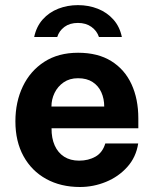

<svg xmlns="http://www.w3.org/2000/svg" viewBox="-20 -738 616 768"><path d="M186.2 -224.9Q185.8 -185.3 198.8 -156.2Q211.8 -127.1 236.6 -111.2Q261.4 -95.4 296.3 -95.4Q333.8 -95.4 362 -111.5Q390.2 -127.6 401.2 -164.1H532.8Q524.2 -109 489 -70Q453.8 -30.9 403.8 -10.5Q353.8 10 299.8 10Q223.2 10 164.9 -22.1Q106.6 -54.2 74.1 -113.2Q41.6 -172.2 41.6 -252.6Q41.6 -330.2 71.3 -392.3Q101 -454.4 157.1 -490.7Q213.2 -527 292.4 -527Q371.4 -527 425 -493.7Q478.7 -460.4 506 -401.2Q533.3 -342.1 533.3 -264.6V-224.9ZM185.8 -311.8H396.9Q396.9 -343.1 385.3 -368.9Q373.7 -394.8 350.4 -409.9Q327.2 -425.1 292.1 -425.1Q258.5 -425.1 234.7 -408.7Q211 -392.4 198.3 -366.4Q185.7 -340.3 185.8 -311.8ZM467.4 -590Q458.9 -631.6 433.4 -660Q407.9 -688.5 371.2 -703Q334.4 -717.5 291.7 -717.5Q249.9 -717.5 213.2 -703.2Q176.6 -688.9 151.1 -660.5Q125.6 -632.1 116.7 -590H208.9Q216.5 -614.7 237.9 -630.5Q259.3 -646.3 291.7 -646.3Q323.7 -646.3 345.7 -630.5Q367.6 -614.7 375.8 -590Z"/></svg>

Font: Public Sans Thin
Style: Regular
Weight: 100
Designer: The Public Sans project authors (U.S. Web Design System). Libre Franklin designed by Pablo Impallari and Rodrigo Fuenzal
Version: Version 1.008